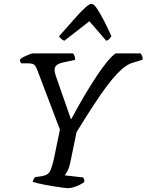

<svg xmlns="http://www.w3.org/2000/svg" viewBox="-20 -983 765 1003"><path d="M334 0Q327 0 309.5 -2.5Q292 -5 268 -8.5Q244 -12 220.5 -16.5Q197 -21 178 -25.5Q159 -30 151 -33Q153 -41 156 -47Q159 -53 164 -58L195 -62Q214 -65 226 -72Q238 -79 246 -99Q254 -119 263 -160L293 -306L173 -622Q168 -636 159.5 -644Q151 -652 129 -652H91Q89 -654 86.5 -659.5Q84 -665 84 -672Q90 -679 104 -686Q118 -693 132 -698.5Q146 -704 153 -704H362Q366 -698 369.5 -690.5Q373 -683 372 -670L315 -658Q293 -654 279 -645Q265 -636 265 -617Q265 -613 266.5 -605Q268 -597 271 -588L350 -362H353Q387 -426 420.5 -482.5Q454 -539 484.5 -585Q515 -631 540.5 -661.5Q566 -692 584 -704H715Q718 -699 722 -691Q726 -683 725 -671L676 -656Q657 -651 637 -637.5Q617 -624 592.5 -598.5Q568 -573 537.5 -532.5Q507 -492 468.5 -433Q430 -374 380 -293L347 -133Q342 -108 333 -91Q324 -74 318 -67L415 -56Q416 -55 418.5 -48Q421 -41 421 -33Q405 -20 379 -10Q353 0 334 0ZM316 -770Q306 -775 298.5 -781Q291 -787 289 -794Q334 -845 367.5 -883Q401 -921 424 -942Q447 -963 458 -963Q469 -963 484 -942Q499 -921 519 -883Q539 -845 562 -794Q558 -788 552 -780.5Q546 -773 535 -770L447 -872Z"/></svg>

Font: Texturina Medium 12pt
Style: Italic
Weight: 400
Italic angle: -11°
Version: Version 1.002